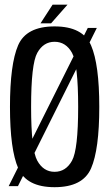

<svg xmlns="http://www.w3.org/2000/svg" viewBox="-20 -793 443 818"><path d="M17 0H56.5L392.5 -674H354ZM212.5 4.5Q333 4.5 368 -75.8Q403 -156 403 -337.5Q403 -518.5 368 -599.5Q333 -680.5 212.5 -680.5Q92 -680.5 57.2 -600Q22.5 -519.5 22.5 -337.5Q22.5 -156 57.8 -75.8Q93 4.5 212.5 4.5ZM212.5 -61Q165 -61 138.8 -108.5Q112.5 -156 112.5 -337.5Q112.5 -520.5 138.8 -567.8Q165 -615 212.5 -615Q260.5 -615 286.8 -567.8Q313 -520.5 313 -337.5Q313 -156 286.8 -108.5Q260.5 -61 212.5 -61ZM152.5 -693.5H197.5L267.5 -773H204Z"/></svg>

Font: Anybody Condensed
Style: Regular
Weight: 400
Width: 3
Designer: Tyler Finck
Foundry: Etcetera Type Company
Version: Version 1.113;gftools[0.9.25]